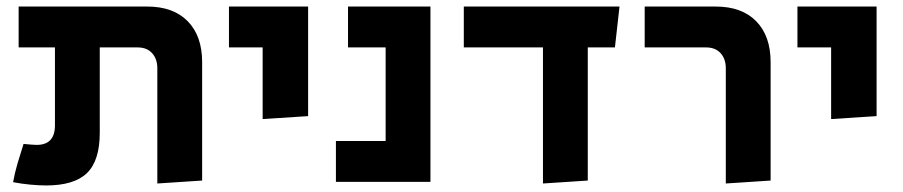

<svg xmlns="http://www.w3.org/2000/svg" viewBox="-20 -556 2760 587"><path d="M121 11Q100 11 73 8.5Q46 6 20 1Q25 -27 33.5 -56Q42 -85 52 -116Q63 -115 74 -114Q85 -113 92 -113Q148 -113 148 -173V-411H37V-536H430Q510 -536 554 -491Q598 -446 598 -366V-4L461 5V-347Q461 -376 445 -393.5Q429 -411 401 -411H285V-150Q285 -65 246 -27Q207 11 121 11Z M783 -192V-411H680V-536H922V-201Z M1007 0V-125H1159V-411H1044V-536H1296V0Z M1640 5V-411H1398V-536H1874L1860 -411H1777V-4Z M2199 5V-347Q2199 -376 2183 -393.5Q2167 -411 2139 -411H1951V-536H2168Q2248 -536 2292 -491Q2336 -446 2336 -366V-4Z M2521 -192V-411H2418V-536H2660V-201Z"/></svg>

Font: Secular One
Style: Regular
Weight: 400
Designer: Michal Sahar
Foundry: Hagilda
Version: Version 1.002; ttfautohint (v1.8.4.7-5d5b);gftools[0.9.29]